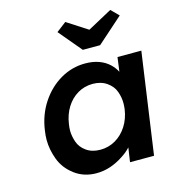

<svg xmlns="http://www.w3.org/2000/svg" viewBox="-114 -860 874 965"><g transform="rotate(-15 323.0 -377.5)"><path d="M270 10Q205 10 157 -26Q109 -62 89.5 -114Q70 -166 70 -216Q70 -239 74 -265Q85 -344 126 -406Q167 -468 227 -503Q287 -538 356 -538Q396 -538 427.5 -526.5Q459 -515 481 -494Q500 -476 512 -453L522 -527H646L571 0H446L457 -74Q436 -51 408 -34Q378 -14 343 -2Q308 10 270 10ZM319 -99Q362 -99 398 -120Q434 -141 458 -178.5Q482 -216 489 -265Q491 -281 491 -296Q491 -326 480 -356.5Q469 -387 439 -408Q409 -429 366 -429Q323 -429 287.5 -408Q252 -387 229 -350Q206 -313 199 -265Q196 -247 196 -231Q196 -203 206.5 -172Q217 -141 246.5 -120Q276 -99 319 -99ZM363 -607 263 -726 314 -765 421 -696 548 -765 587 -726 453 -607Z"/></g></svg>

Font: Lexend Med
Style: Italic
Weight: 500
Italic angle: -8.13011°
Designer: Bonnie Shaver-Troup, Thomas Jockin
Foundry: Lexend
Version: Version 1.007